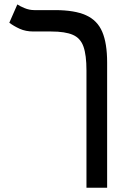

<svg xmlns="http://www.w3.org/2000/svg" viewBox="-20 -632 626 876"><path d="M468.8 -347.2V224.6H374.5V-310.1Q374.5 -380.9 360.8 -419.4Q347.2 -458 312.3 -473.1Q277.3 -488.3 213.4 -488.3H132.8Q97.2 -488.3 69.8 -500.7Q42.5 -513.2 22.5 -528.3L59.1 -611.8Q70.3 -604 92 -595Q113.8 -585.9 136.7 -585.9H231Q320.3 -585.9 372.3 -562.5Q424.3 -539.1 446.5 -486.8Q468.8 -434.6 468.8 -347.2Z"/></svg>

Font: CaskaydiaMono NF
Style: Regular
Weight: 400
Designer: Aaron Bell
Foundry: Saja Typeworks
Version: Version 2111.001; ttfautohint (v1.8.4);Nerd Fonts 3.1.1